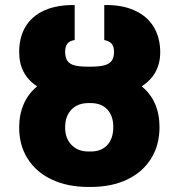

<svg xmlns="http://www.w3.org/2000/svg" viewBox="-20 -737 714 767"><path d="M240.2 -227.5Q240.2 -184.6 265.6 -158.2Q291 -131.8 333 -131.8H342.8Q384.8 -131.8 408.7 -157.7Q432.6 -183.6 432.6 -229.5Q432.6 -273.9 408.7 -299.6Q384.8 -325.2 342.8 -325.2H333Q290.5 -325.2 265.4 -299.1Q240.2 -272.9 240.2 -227.5ZM435.5 -529.3Q435.5 -550.8 426.5 -561.8Q417.5 -572.8 396.5 -577.1V-716.8Q465.8 -718.3 516.1 -696Q566.4 -673.8 593 -631.1Q619.6 -588.4 620.1 -529.3Q620.1 -439.5 545.9 -392.1Q581.1 -363.8 599.1 -322.8Q617.2 -281.7 617.2 -229.5Q617.2 -157.2 583.3 -103Q549.3 -48.8 487.3 -19.5Q425.3 9.8 342.8 9.8H333Q250 9.8 187.5 -19.5Q125 -48.8 90.8 -102.5Q56.6 -156.2 56.6 -227.5Q56.6 -280.3 75 -321.8Q93.3 -363.3 128.4 -392.1Q56.6 -438.5 56.6 -529.3Q56.6 -588.9 82.5 -631.3Q108.4 -673.8 158.2 -695.8Q208 -717.8 278.3 -716.8V-577.1Q257.3 -573.7 248.8 -562.3Q240.2 -550.8 240.2 -529.3Q240.7 -505.4 250 -492.9Q259.3 -480.5 278.6 -475.6Q297.9 -470.7 332 -470.7H341.8Q375.5 -470.7 395.8 -475.8Q416 -481 425.8 -493.7Q435.5 -506.3 435.5 -529.3Z"/></svg>

Font: Pretendard GOV Black
Style: Regular
Weight: 900
Designer: Base glyphs from Inter by Rasmus Andersson; Hangeul glyphs from Noto Sans CJK(Source Han Sans) by Jang Soo-young and Kan
Foundry: Kil Hyung-jin
Version: Version 1.309